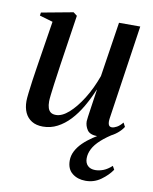

<svg xmlns="http://www.w3.org/2000/svg" viewBox="-83 -576 680 854"><g transform="rotate(10 257.5 -149.5)"><path d="M133.5 11Q103 11 82.8 -1.5Q62.5 -14 52.2 -36.2Q42 -58.5 42 -88Q42 -100 45 -125.8Q48 -151.5 52.2 -181.5Q56.5 -211.5 60.5 -236.8Q64.5 -262 66 -272L95 -455.5L35 -473L37 -487L180 -513.5L197 -500.5L163 -274.5Q161 -258.5 157.2 -233.5Q153.5 -208.5 150 -182.5Q146.5 -156.5 144 -135Q141.5 -113.5 141.5 -104.5Q141.5 -86.5 145.5 -74.5Q149.5 -62.5 158.2 -56.2Q167 -50 181.5 -50Q209 -50 239.5 -77Q270 -104 299 -150.2Q328 -196.5 349 -255L387 -502.5H483L420 -76.5Q417.5 -59.5 421 -49.2Q424.5 -39 436 -39Q445.5 -39 458.5 -46.2Q471.5 -53.5 484 -69L493.5 -51Q483.5 -35 466.5 -21Q449.5 -7 428 2Q406.5 11 381.5 11Q346 11 333.8 -7.2Q321.5 -25.5 321.5 -46.5Q321.5 -51 323.8 -67.8Q326 -84.5 329.5 -107.2Q333 -130 336.2 -152.8Q339.5 -175.5 342 -192H341Q323.5 -150 302 -113Q280.5 -76 254.5 -48.2Q228.5 -20.5 198.2 -4.8Q168 11 133.5 11ZM362 215.5Q326 215.5 301.8 196.2Q277.5 177 277.5 138.5Q277.5 116.5 288 96Q298.5 75.5 317.2 57Q336 38.5 360.8 22Q385.5 5.5 413.5 -9L431 -22L458 -15Q420 8 396 29.8Q372 51.5 361 73Q350 94.5 350 116Q350 137 362.2 149Q374.5 161 396 161Q414 161 432.8 153.8Q451.5 146.5 470.5 129L479.5 145Q461.5 171.5 431 193.5Q400.5 215.5 362 215.5Z"/></g></svg>

Font: Merriweather 144pt
Style: Italic
Weight: 400
Italic angle: -7.8°
Version: Version 2.101